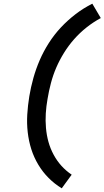

<svg xmlns="http://www.w3.org/2000/svg" viewBox="-20 -861 567 1042"><path d="M315 161Q276 137 244 105Q212 73 188 33Q164 -7 150 -51Q136 -95 130.5 -143Q125 -191 128 -240Q131 -289 139 -338Q147 -387 161 -437Q175 -487 195.5 -534.5Q216 -582 245 -627.5Q274 -673 310.5 -712Q347 -751 390 -784Q433 -817 481 -841L527 -763Q486 -741 449.5 -712Q413 -683 382.5 -648.5Q352 -614 327.5 -574.5Q303 -535 285.5 -494.5Q268 -454 256.5 -410.5Q245 -367 238 -324Q231 -285 228.5 -245.5Q226 -206 229.5 -166.5Q233 -127 243 -91Q253 -55 271 -21.5Q289 12 313.5 39Q338 66 369 87Z"/></svg>

Font: Iosevka Slab Semibold
Style: Italic
Weight: 600
Italic angle: -9°
Monospace: yes
Designer: Belleve Invis
Foundry: Belleve Invis
Version: Version 11.1.1; ttfautohint (v1.8.3)